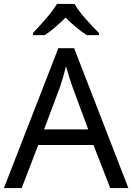

<svg xmlns="http://www.w3.org/2000/svg" viewBox="-20 -964 679 984"><path d="M362 -944H272C246 -899 186 -834 149 -795V-784H209C244 -806 280 -838 316 -874C352 -838 390 -805 425 -784H487V-795C449 -833 386 -899 362 -944ZM545 0H638L360 -717H279L0 0H91L176 -221H459ZM352 -517 432 -301H206L287 -517C295 -540 308 -583 318 -624C325 -599 346 -533 352 -517Z"/></svg>

Font: Noto Sans Gurmukhi UI
Style: Regular
Weight: 400
Designer: Jelle Bosma - Monotype Design Team
Foundry: Monotype Imaging Inc.
Version: Version 2.004